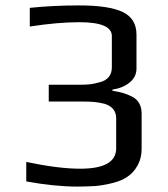

<svg xmlns="http://www.w3.org/2000/svg" viewBox="-20 -679 620 709"><path d="M77 -9V-81Q196 -56 276 -56Q409 -56 409 -131V-242Q409 -283 365 -296Q344 -301 327.5 -302.5Q311 -304 285 -304H160V-366H268Q294 -366 310 -367.5Q326 -369 347 -375Q369 -380 381 -394Q393 -408 393 -430V-546Q393 -597 273 -597Q193 -597 90 -581V-650Q176 -659 272 -659Q383 -659 433.5 -634.5Q484 -610 484 -551V-426Q484 -395 459 -374.5Q434 -354 395 -348V-344Q419 -340 434.5 -335.5Q450 -331 468 -322Q503 -304 503 -259V-129Q503 -95 488 -68Q473 -41 450 -26Q430 -12 397 -3.5Q364 5 332 8Q294 10 266 10Q182 10 77 -9Z"/></svg>

Font: Play
Style: Regular
Weight: 400
Designer: Jonas Hecksher (Cyrillic expansion: Cyreal)
Foundry: Jonas Hecksher, Playtype, e-types AS
Version: Version 2.101; ttfautohint (v1.5.65-e2d9)